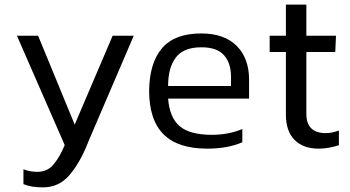

<svg xmlns="http://www.w3.org/2000/svg" viewBox="-20 -641 1533 841"><path d="M168.4 179.7Q237.4 179.7 283.1 127.2Q328.8 74.6 363.8 -12.3Q367.1 -19.2 368.2 -23.6L565.8 -484.4H473.3L307.2 -95.2L147 -484.4H54.2L263.3 -5.8Q262.3 -4.1 261.8 -1.4Q239.5 50.6 213 81.1Q186.6 111.7 143.6 111.7Q110.7 111.7 82.7 100.4V165.6Q101 173.1 121.5 176.4Q141.9 179.7 168.4 179.7Z M1041.4 -17.8V-75.8Q1012.3 -63.4 978 -56.9Q943.6 -50.4 909.5 -50.4Q811.3 -50.4 767 -88.3Q722.8 -126.1 716.3 -209.1H1071V-292.3Q1071 -385.3 1016.9 -439.9Q962.7 -494.5 861.3 -494.5Q745.3 -494.5 690.2 -430.4Q635 -366.3 633.2 -244.6Q633.2 -115.9 696.2 -52.9Q759.2 10.1 887.3 10.1Q932.5 10.1 970.4 3.2Q1008.3 -3.6 1041.4 -17.8ZM863.6 -433.8Q930.1 -433.8 961 -399.3Q991.9 -364.9 991.9 -304.2V-264.3H716.3Q716.3 -345.1 750.6 -389.7Q785 -434.3 863.6 -433.8Z M1464.5 -5.1V-69.2Q1432.9 -57.9 1407.1 -57.9Q1321.9 -57.9 1321.9 -142.3V-413.2H1448.6L1451.7 -484.4H1321.9V-620.9H1232.3V-484.4H1161.2V-413.2H1232.3V-138.4Q1232.3 -66.7 1270.1 -28.3Q1307.8 10.1 1375.9 10.1Q1418.6 10.1 1464.5 -5.1Z"/></svg>

Font: Arad-FD-VF Thin
Style: Regular
Weight: 100
Designer: Mohammad Darvishi
Version: Version 1.010;September 21, 2024;FontCreator 15.0.0.2992 64-